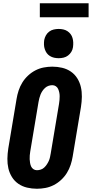

<svg xmlns="http://www.w3.org/2000/svg" viewBox="-20 -1153 565 1181"><path d="M207 8Q176 8 146.5 1Q117 -6 93 -22.5Q69 -39 53.5 -64Q38 -89 31.5 -117.5Q25 -146 25.5 -177Q26 -208 31 -240L82 -545Q86 -570 94.5 -596Q103 -622 117.5 -645.5Q132 -669 153 -688.5Q174 -708 198.5 -720.5Q223 -733 249.5 -738Q276 -743 302 -743Q333 -743 362.5 -736Q392 -729 416 -712.5Q440 -696 455.5 -671Q471 -646 477.5 -617.5Q484 -589 483.5 -558Q483 -527 478 -495L427 -190Q423 -165 414.5 -139Q406 -113 391.5 -89.5Q377 -66 356 -46.5Q335 -27 310.5 -14.5Q286 -2 259.5 3Q233 8 207 8ZM207 -106Q219 -106 231 -110Q243 -114 252 -122.5Q261 -131 268 -141.5Q275 -152 280 -163Q285 -174 287.5 -186Q290 -198 292 -209L343 -514Q345 -526 346 -538Q347 -550 347 -561.5Q347 -573 344.5 -584.5Q342 -596 337.5 -606Q333 -616 323.5 -622.5Q314 -629 302 -629Q290 -629 278.5 -625Q267 -621 257.5 -612.5Q248 -604 241 -593.5Q234 -583 229.5 -572Q225 -561 222 -549Q219 -537 217 -526L166 -221Q164 -209 163 -197Q162 -185 162.5 -173.5Q163 -162 165 -150.5Q167 -139 171.5 -129Q176 -119 185.5 -112.5Q195 -106 207 -106ZM341 -795Q327 -795 313 -798Q299 -801 287 -808.5Q275 -816 267.5 -826.5Q260 -837 255.5 -850.5Q251 -864 250.5 -878Q250 -892 252 -907Q255 -922 262.5 -935.5Q270 -949 282.5 -958.5Q295 -968 310.5 -971.5Q326 -975 341 -975Q355 -975 369 -972Q383 -969 394.5 -961.5Q406 -954 414 -943.5Q422 -933 426 -919.5Q430 -906 430.5 -892Q431 -878 429 -863Q427 -848 419 -834.5Q411 -821 398.5 -811.5Q386 -802 371 -798.5Q356 -795 341 -795ZM225 -1047V-1133H525V-1047Z"/></svg>

Font: Iosevka Heavy
Style: Italic
Weight: 900
Italic angle: -9°
Monospace: yes
Designer: Belleve Invis
Foundry: Belleve Invis
Version: Version 32.5.0; ttfautohint (v1.8.4)